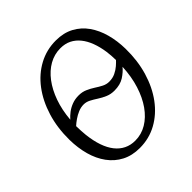

<svg xmlns="http://www.w3.org/2000/svg" viewBox="-198 -912 1081 1081"><g transform="rotate(-45 343.0 -371.5)"><path d="M310 10Q249.5 10 203.5 -14Q157.5 -38 126.2 -80.8Q95 -123.5 79.2 -180.2Q63.5 -237 62.5 -302.5Q61.5 -399.5 86.8 -481.5Q112 -563.5 158 -624.5Q204 -685.5 266.8 -719.2Q329.5 -753 403.5 -753Q465 -753 510.8 -728.5Q556.5 -704 586.8 -661Q617 -618 632.2 -562Q647.5 -506 648.5 -442Q650 -346.5 625.5 -264.2Q601 -182 555.5 -120.5Q510 -59 447.5 -24.5Q385 10 310 10ZM321 -37.5Q371 -37.5 413.5 -63Q456 -88.5 488.5 -134.5Q521 -180.5 541 -243.8Q561 -307 564.5 -382.5Q545.5 -359 514.8 -339.2Q484 -319.5 437.5 -319.5Q408.5 -319.5 384.8 -329.8Q361 -340 340.2 -353.5Q319.5 -367 300 -377.2Q280.5 -387.5 259.5 -387.5Q237.5 -387.5 216 -378.5Q194.5 -369.5 175.8 -356.5Q157 -343.5 143.5 -331Q144 -311.5 144.8 -293.5Q145.5 -275.5 147.5 -258.5Q153.5 -204.5 167.8 -163.2Q182 -122 204.2 -94Q226.5 -66 255.8 -51.8Q285 -37.5 321 -37.5ZM452.5 -376Q480.5 -376 502.5 -386.8Q524.5 -397.5 540.5 -411.5Q556.5 -425.5 565.5 -435.5Q565 -454 564 -471.5Q563 -489 560.5 -505.5Q554 -550.5 540.2 -587Q526.5 -623.5 505.2 -649.8Q484 -676 455.8 -690Q427.5 -704 391 -704Q343 -704 301.2 -680.5Q259.5 -657 226.8 -613.8Q194 -570.5 173 -511.2Q152 -452 146 -380Q160 -396 179 -410.5Q198 -425 222.2 -434.2Q246.5 -443.5 275.5 -443.5Q304 -443.5 327.2 -433.2Q350.5 -423 370.8 -409.8Q391 -396.5 411 -386.2Q431 -376 452.5 -376Z"/></g></svg>

Font: Merriweather 20pt Light
Style: Italic
Weight: 300
Italic angle: -7.8°
Version: Version 2.101